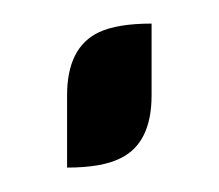

<svg xmlns="http://www.w3.org/2000/svg" viewBox="-20 -743 185 162"><path d="M36.6 -601.6V-662.6Q36.6 -703.1 63.5 -715.8Q79.1 -723.1 107.9 -723.1V-662.6Q107.9 -622.1 81.5 -609.4Q65.9 -601.6 36.6 -601.6Z"/></svg>

Font: Greenwashing Machine
Style: Regular
Weight: 400
Designer: Tup Wanders
Foundry: Free font, DO NOT SELL
Version: Version 1.00;August 10, 2023;FontCreator 11.5.0.2430 64-bit